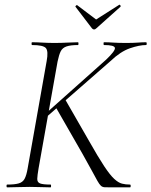

<svg xmlns="http://www.w3.org/2000/svg" viewBox="-20 -807 652 827"><path d="M11 0Q8 0 8 -6Q8 -12 11 -12Q43 -12 60.5 -17Q78 -22 86 -37Q94 -52 99 -81L181 -544Q189 -587 177.5 -600Q166 -613 118 -613Q116 -613 116 -619Q116 -625 118 -625Q138 -625 162.5 -623.5Q187 -622 215 -622Q244 -622 270.5 -623.5Q297 -625 316 -625Q318 -625 318 -619Q318 -613 316 -613Q284 -613 266.5 -607Q249 -601 241.5 -586Q234 -571 228 -542L146 -81Q141 -52 140.5 -37Q140 -22 152.5 -17Q165 -12 198 -12Q200 -12 200 -6Q200 0 198 0Q178 0 157.5 -1Q137 -2 108 -2Q80 -2 55 -1Q30 0 11 0ZM457 0Q440 0 430.5 -0.5Q421 -1 414.5 -7Q408 -13 399.5 -28Q391 -43 376 -71Q361 -99 335 -145L218 -349L260 -380L364 -199Q403 -130 428.5 -91.5Q454 -53 472 -36.5Q490 -20 505.5 -16Q521 -12 540 -12Q543 -12 543 -6Q543 0 540 0Q507 0 487 0Q467 0 457 0ZM150 -294 437 -550Q477 -588 475 -600.5Q473 -613 428 -613Q426 -613 426 -619Q426 -625 428 -625Q448 -625 468.5 -623.5Q489 -622 523 -622Q555 -622 573.5 -623.5Q592 -625 609 -625Q612 -625 612 -619Q612 -613 609 -613Q580 -613 539.5 -599Q499 -585 456 -544L171 -295ZM376 -685 305 -778Q304 -780 307.5 -783Q311 -786 312 -785L394 -723L493 -786Q496 -788 498.5 -784Q501 -780 499 -778L395 -685Q385 -675 376 -685Z"/></svg>

Font: Cormorant Light
Style: Italic
Weight: 300
Italic angle: -10°
Designer: Christian Thalmann (Catharsis Fonts)
Foundry: Catharsis Fonts
Version: Version 4.000